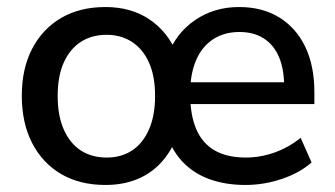

<svg xmlns="http://www.w3.org/2000/svg" viewBox="-20 -517 952 546"><path d="M280 9Q207 9 154 -22Q101 -53 71.5 -110Q42 -167 42 -245Q42 -322 71.5 -378.5Q101 -435 154 -466Q207 -497 280 -497Q353 -497 405.5 -461.5Q458 -426 484 -362H458Q481 -423 535 -460Q589 -497 660 -497Q726 -497 774 -467.5Q822 -438 848 -384Q874 -330 874 -255V-221H501V-283H804L788 -271Q788 -320 773.5 -354.5Q759 -389 730.5 -407.5Q702 -426 661 -426Q617 -426 585.5 -405Q554 -384 537.5 -345.5Q521 -307 521 -254V-247Q521 -190 538 -150Q555 -110 590 -89.5Q625 -69 679 -69Q720 -69 760 -83Q800 -97 835 -125L866 -55Q832 -25 781 -8Q730 9 678 9Q623 9 578.5 -6.5Q534 -22 503 -53Q472 -84 456 -129H483Q467 -86 438 -54.5Q409 -23 369 -7Q329 9 280 9ZM283 -69Q325 -69 355.5 -89Q386 -109 403.5 -148.5Q421 -188 421 -244Q421 -301 403.5 -339.5Q386 -378 355 -398Q324 -418 283 -418Q241 -418 210 -398Q179 -378 161.5 -339.5Q144 -301 144 -244Q144 -188 161.5 -148.5Q179 -109 210 -89Q241 -69 283 -69Z"/></svg>

Font: Nunito Sans 12pt SemiBold
Style: Regular
Weight: 600
Designer: Vernon Adams
Foundry: Vernon Adams
Version: Version 3.101;gftools[0.9.27]